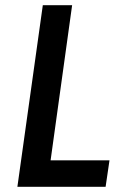

<svg xmlns="http://www.w3.org/2000/svg" viewBox="-20 -720 489 740"><path d="M47 0 145 -700H258L175 -102H402L387 0Z"/></svg>

Font: Finlandica Medium
Style: Italic
Weight: 500
Italic angle: -8°
Designer: Niklas Ekholm, Juho Hiilivirta, Jaakko Suomalainen
Foundry: Helsinki Type Studio
Version: Version 1.063